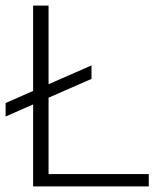

<svg xmlns="http://www.w3.org/2000/svg" viewBox="-20 -664 585 684"><path d="M98 0V-292L0 -249V-297L98 -340V-644H153V-364L306 -431V-383L153 -316V-44H510V0Z"/></svg>

Font: Kanit ExtraLight
Style: Regular
Weight: 275
Designer: Katatrad Team
Foundry: CadsonDemak
Version: Version 2.000; ttfautohint (v1.8.3)